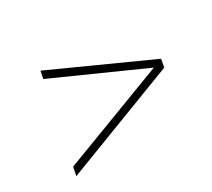

<svg xmlns="http://www.w3.org/2000/svg" viewBox="-84 -682 732 664"><g transform="rotate(-30 282.0 -350.0)"><path d="M55 -161 62 -195 475 -352 124 -509 130 -539 512 -366 506 -334Z"/></g></svg>

Font: Montserrat Thin ExtraLight
Style: Italic
Weight: 250
Italic angle: -11.3°
Version: Version 9.000